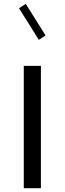

<svg xmlns="http://www.w3.org/2000/svg" viewBox="-20 -986 339 1006"><path d="M194.3 0V-641H104.6V0ZM218.8 -800.2 115 -965.6 79.7 -942.7 183.5 -777.3Z"/></svg>

Font: Estedad-VF-FD Black
Style: Regular
Weight: 900
Designer: Amin Abedi
Version: Version 4.000